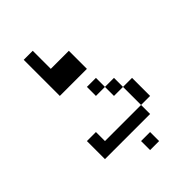

<svg xmlns="http://www.w3.org/2000/svg" viewBox="-220 -907 940 940"><g transform="rotate(-45 250.0 -437.0)"><path d="M312.5 -62.5V-125H250V-62.5ZM62.5 -312.5Q62.5 -312.5 62.5 -187.5H375V-250H125V-312.5ZM375 -250H437.5Q437.5 -250 437.5 -375H375Q375 -375 375 -250ZM375 -375V-437.5H312.5V-375ZM312.5 -437.5V-500H250V-437.5ZM125 -812.5Q125 -812.5 125 -562.5H312.5Q312.5 -562.5 312.5 -687.5H187.5Q187.5 -687.5 187.5 -812.5Z"/></g></svg>

Font: CalcUnifontExMono
Style: Regular
Weight: 500
Version: Version 15.0.06